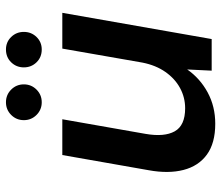

<svg xmlns="http://www.w3.org/2000/svg" viewBox="-69 -661 742 644"><g transform="rotate(-90 302.0 -339.0)"><path d="M209 12Q144 12 105.5 -16Q67 -44 54 -94.5Q41 -145 53 -211L104 -501H224L175 -222Q164 -159 183.5 -124Q203 -89 261 -89Q297 -89 328.5 -106Q360 -123 382.5 -155Q405 -187 414 -232L461 -501H581L493 0H387L391 -82Q361 -39 314 -13.5Q267 12 209 12ZM281 -570Q256 -570 238.5 -587.5Q221 -605 221 -630Q221 -655 238.5 -672.5Q256 -690 281 -690Q306 -690 323.5 -672.5Q341 -655 341 -630Q341 -605 323.5 -587.5Q306 -570 281 -570ZM458 -570Q432 -570 415 -587.5Q398 -605 398 -630Q398 -655 415 -672.5Q432 -690 458 -690Q483 -690 500 -672.5Q517 -655 517 -630Q517 -605 500 -587.5Q483 -570 458 -570Z"/></g></svg>

Font: DM Sans 17pt SemiBold
Style: Italic
Weight: 600
Italic angle: -10°
Version: Version 4.004;gftools[0.9.30]